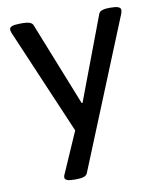

<svg xmlns="http://www.w3.org/2000/svg" viewBox="-83 -590 709 862"><g transform="rotate(-10 272.0 -159.0)"><path d="M184 207Q143 207 143 190Q143 188 143.5 184.5Q144 181 148 173L228 -10L22 -492Q21 -495 20 -499Q19 -503 19 -507Q19 -525 67 -525H82Q99 -525 110.5 -521Q122 -517 126 -508L278 -126H282L426 -508Q430 -517 442 -521Q454 -525 471 -525H482Q526 -525 526 -507Q526 -500 523 -491L247 186Q243 198 230 202.5Q217 207 198 207Z"/></g></svg>

Font: Asap Semi Expanded Medium
Style: Regular
Weight: 500
Width: 6
Designer: Pablo Cosgaya
Foundry: Omnibus-Type
Version: Version 3.001; ttfautohint (v1.8.4.7-5d5b)